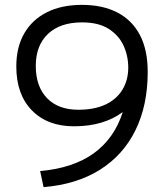

<svg xmlns="http://www.w3.org/2000/svg" viewBox="-20 -760 674 789"><path d="M317 -740Q402 -740 462.5 -708.5Q523 -677 555 -616Q587 -555 587 -464Q587 -327 536.5 -224.5Q486 -122 390 -62Q294 -2 159 9L145 -57Q280 -69 364.5 -129.5Q449 -190 484 -298H482Q446 -271 396 -256Q346 -241 284 -241Q175 -241 111 -306.5Q47 -372 47 -487Q47 -566 79.5 -622.5Q112 -679 172.5 -709.5Q233 -740 317 -740ZM317 -668Q227 -668 177 -620.5Q127 -573 127 -489Q127 -405 173 -357Q219 -309 302 -309Q367 -309 412.5 -330Q458 -351 482.5 -390.5Q507 -430 507 -482Q507 -531 487.5 -573Q468 -615 426.5 -641.5Q385 -668 317 -668Z"/></svg>

Font: M PLUS 1
Style: Regular
Weight: 400
Designer: Coji Morishita
Foundry: UNDERFOREST DESIGN
Version: Version 1.001